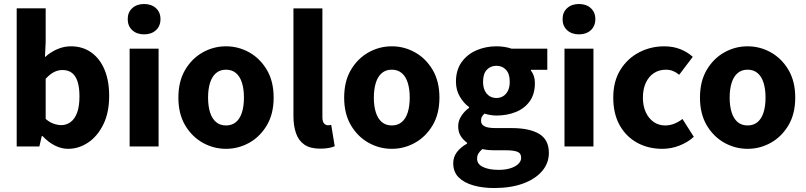

<svg xmlns="http://www.w3.org/2000/svg" viewBox="-20 -743 4090 974"><path d="M325.1 12Q291.9 12 258.8 -4.5Q225.6 -21 195.6 -52.9H191.9L179.7 0H64.7V-700.6H211.7V-529.4L208 -453.2Q236.2 -478.6 270.2 -493.4Q304.2 -508.1 339.3 -508.1Q399.4 -508.1 443.1 -476.9Q486.8 -445.7 510.3 -389.4Q533.8 -333.2 533.8 -256.7Q533.8 -171.6 503.9 -111.2Q474 -50.8 426.4 -19.4Q378.8 12 325.1 12ZM290.8 -108.3Q316.5 -108.3 337.5 -123.4Q358.6 -138.4 370.9 -170.7Q383.1 -202.9 383.1 -254.2Q383.1 -298.8 373.7 -328.4Q364.3 -358 345.3 -372.9Q326.3 -387.8 296.9 -387.8Q274.8 -387.8 254.2 -377.5Q233.6 -367.1 211.7 -343.4V-139.7Q231.4 -122.6 252.1 -115.5Q272.7 -108.3 290.8 -108.3Z M637.6 0V-496H784.5V0ZM711 -568.7Q674.1 -568.7 651 -589.8Q627.9 -610.9 627.9 -645.9Q627.9 -680.7 651 -701.7Q674.1 -722.7 711 -722.7Q748.1 -722.7 771.1 -701.7Q794.1 -680.7 794.1 -645.9Q794.1 -610.9 771.1 -589.8Q748.1 -568.7 711 -568.7Z M1126.5 12Q1063.8 12 1008.7 -18.7Q953.6 -49.5 919.2 -107.5Q884.9 -165.6 884.9 -247.9Q884.9 -330.4 919.2 -388.5Q953.6 -446.7 1008.7 -477.4Q1063.8 -508.1 1126.5 -508.1Q1189.3 -508.1 1244.3 -477.4Q1299.3 -446.7 1333.8 -388.5Q1368.2 -330.4 1368.2 -247.9Q1368.2 -165.6 1333.8 -107.5Q1299.3 -49.5 1244.3 -18.7Q1189.3 12 1126.5 12ZM1126.5 -106.6Q1156.9 -106.6 1177.3 -123.9Q1197.7 -141.2 1207.6 -173.1Q1217.5 -205 1217.5 -247.9Q1217.5 -290.8 1207.6 -322.8Q1197.7 -354.7 1177.3 -372.1Q1156.9 -389.5 1126.5 -389.5Q1096.1 -389.5 1075.8 -372.1Q1055.5 -354.7 1045.5 -322.8Q1035.5 -290.8 1035.5 -247.9Q1035.5 -205 1045.5 -173.1Q1055.5 -141.2 1075.8 -123.9Q1096.1 -106.6 1126.5 -106.6Z M1604.1 11.1Q1553.6 11.1 1524.1 -9.3Q1494.5 -29.7 1481.6 -67.2Q1468.6 -104.6 1468.6 -154.9V-700.4H1615.5V-148.9Q1615.5 -125.2 1624.4 -116.4Q1633.2 -107.5 1642.6 -107.5Q1647.2 -107.5 1650.7 -108Q1654.2 -108.5 1660.2 -109.5L1678 -1.1Q1666.3 4 1647.7 7.6Q1629.2 11.1 1604.1 11.1Z M1967.5 12Q1904.8 12 1849.7 -18.7Q1794.6 -49.5 1760.2 -107.5Q1725.9 -165.6 1725.9 -247.9Q1725.9 -330.4 1760.2 -388.5Q1794.6 -446.7 1849.7 -477.4Q1904.8 -508.1 1967.5 -508.1Q2030.3 -508.1 2085.3 -477.4Q2140.3 -446.7 2174.8 -388.5Q2209.2 -330.4 2209.2 -247.9Q2209.2 -165.6 2174.8 -107.5Q2140.3 -49.5 2085.3 -18.7Q2030.3 12 1967.5 12ZM1967.5 -106.6Q1997.9 -106.6 2018.3 -123.9Q2038.7 -141.2 2048.6 -173.1Q2058.5 -205 2058.5 -247.9Q2058.5 -290.8 2048.6 -322.8Q2038.7 -354.7 2018.3 -372.1Q1997.9 -389.5 1967.5 -389.5Q1937.1 -389.5 1916.8 -372.1Q1896.5 -354.7 1886.5 -322.8Q1876.5 -290.8 1876.5 -247.9Q1876.5 -205 1886.5 -173.1Q1896.5 -141.2 1916.8 -123.9Q1937.1 -106.6 1967.5 -106.6Z M2486.8 210.9Q2429.1 210.9 2381.8 197.6Q2334.5 184.3 2306.8 156.8Q2279.2 129.3 2279.2 85.2Q2279.2 54 2297.5 29.2Q2315.8 4.4 2349.6 -14.7V-18.7Q2330.8 -32.2 2317.5 -52.4Q2304.3 -72.6 2304.3 -102.9Q2304.3 -130.2 2320.3 -154.7Q2336.3 -179.3 2359.6 -195.9V-199.9Q2333.5 -218.2 2313.2 -251.9Q2293 -285.6 2293 -328.6Q2293 -388.1 2322 -428.2Q2351 -468.2 2397.9 -488.2Q2444.8 -508.1 2498.2 -508.1Q2519 -508.1 2538.7 -505Q2558.4 -502 2575 -496.1H2756.4V-389H2673.4V-385Q2683.4 -372 2688.4 -356.6Q2693.5 -341.3 2693.5 -322Q2693.5 -265.8 2667.4 -229.3Q2641.3 -192.9 2596.8 -174.9Q2552.4 -156.9 2498.2 -156.9Q2484.6 -156.9 2469.6 -159.2Q2454.6 -161.5 2437.6 -166.6Q2429 -158.5 2424.7 -150.9Q2420.3 -143.3 2420.3 -129.7Q2420.3 -111.7 2437.4 -102.5Q2454.4 -93.3 2494.6 -93.3H2575Q2666.5 -93.3 2715.5 -63.6Q2764.4 -33.9 2764.4 32.8Q2764.4 84.3 2730.4 124.5Q2696.4 164.8 2634.2 187.8Q2571.9 210.9 2486.8 210.9ZM2498.2 -245.9Q2517.5 -245.9 2532.7 -255.3Q2547.9 -264.6 2556.9 -283Q2565.9 -301.4 2565.9 -328.6Q2565.9 -368.9 2546.7 -389.1Q2527.5 -409.3 2498.2 -409.3Q2468.9 -409.3 2449.7 -389.1Q2430.5 -368.9 2430.5 -328.6Q2430.5 -301.4 2439.5 -283Q2448.5 -264.6 2463.7 -255.3Q2478.8 -245.9 2498.2 -245.9ZM2510.2 118.7Q2543.3 118.7 2568.7 110.8Q2594.2 102.9 2608.9 89Q2623.7 75 2623.7 57.9Q2623.7 34 2604.1 26.7Q2584.4 19.4 2548 19.4H2496.6Q2471.1 19.4 2455.4 17.8Q2439.6 16.2 2427 13.1Q2413.3 24.7 2406.7 36.3Q2400.2 47.9 2400.2 61.7Q2400.2 90 2430.5 104.3Q2460.8 118.7 2510.2 118.7Z M2843.6 0V-496H2990.5V0ZM2917 -568.7Q2880.1 -568.7 2857 -589.8Q2833.9 -610.9 2833.9 -645.9Q2833.9 -680.7 2857 -701.7Q2880.1 -722.7 2917 -722.7Q2954.1 -722.7 2977.1 -701.7Q3000.1 -680.7 3000.1 -645.9Q3000.1 -610.9 2977.1 -589.8Q2954.1 -568.7 2917 -568.7Z M3339.5 12Q3268.7 12 3212.4 -18.8Q3156.2 -49.6 3123.6 -107.6Q3091 -165.7 3091 -247.8Q3091 -330.4 3126.9 -388.4Q3162.9 -446.5 3221.9 -477.3Q3280.9 -508 3349.3 -508Q3395.2 -508 3431.5 -493.4Q3467.8 -478.7 3494.4 -454.7L3425.4 -363.7Q3411.6 -375.3 3395.3 -382.4Q3379 -389.4 3357.5 -389.4Q3323 -389.4 3296.9 -372Q3270.8 -354.6 3256.1 -322.8Q3241.4 -291.1 3241.4 -247.8Q3241.4 -205 3256.2 -173.2Q3271 -141.5 3296.3 -124.1Q3321.6 -106.6 3354.4 -106.6Q3378.9 -106.6 3401.1 -115.7Q3423.2 -124.7 3442.1 -139.5L3499.7 -48.9Q3468.7 -20.9 3426.8 -4.4Q3384.9 12 3339.5 12Z M3772.5 12Q3709.8 12 3654.7 -18.7Q3599.6 -49.5 3565.2 -107.5Q3530.9 -165.6 3530.9 -247.9Q3530.9 -330.4 3565.2 -388.5Q3599.6 -446.7 3654.7 -477.4Q3709.8 -508.1 3772.5 -508.1Q3835.3 -508.1 3890.3 -477.4Q3945.3 -446.7 3979.8 -388.5Q4014.2 -330.4 4014.2 -247.9Q4014.2 -165.6 3979.8 -107.5Q3945.3 -49.5 3890.3 -18.7Q3835.3 12 3772.5 12ZM3772.5 -106.6Q3802.9 -106.6 3823.3 -123.9Q3843.7 -141.2 3853.6 -173.1Q3863.5 -205 3863.5 -247.9Q3863.5 -290.8 3853.6 -322.8Q3843.7 -354.7 3823.3 -372.1Q3802.9 -389.5 3772.5 -389.5Q3742.1 -389.5 3721.8 -372.1Q3701.5 -354.7 3691.5 -322.8Q3681.5 -290.8 3681.5 -247.9Q3681.5 -205 3691.5 -173.1Q3701.5 -141.2 3721.8 -123.9Q3742.1 -106.6 3772.5 -106.6Z"/></svg>

Font: SourceSans3VF
Style: Regular
Weight: 200
Designer: Paul D. Hunt
Foundry: Adobe
Version: Version 3.052;hotconv 1.1.0;makeotfexe 2.6.0